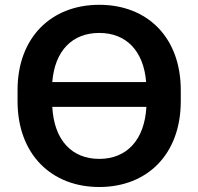

<svg xmlns="http://www.w3.org/2000/svg" viewBox="-20 -749 806 780"><path d="M383.3 10.7C578.6 10.7 714.4 -122.6 714.4 -337.9V-382.8C714.4 -596.7 579.1 -729.5 383.3 -729.5C187.5 -729.5 51.3 -596.2 51.3 -382.8V-337.9C51.3 -123.5 187.5 10.7 383.3 10.7ZM383.3 -103.5C272 -103.5 199.7 -179.2 192.4 -314.9H574.7C567.4 -179.7 494.1 -103.5 383.3 -103.5ZM383.3 -615.2C491.7 -615.2 563.5 -543.5 573.7 -415.5H192.4C202.6 -544.4 274.9 -615.2 383.3 -615.2Z"/></svg>

Font: Winston SemiBold
Style: Regular
Weight: 600
Designer: Vernon Adams, Kim Jin-seong, David Berlow, Cristiano Sobral
Foundry: The Winston Project Authors
Version: Version 3.004